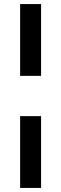

<svg xmlns="http://www.w3.org/2000/svg" viewBox="-20 -763 301 944"><path d="M79 -390V-743H182V-390ZM79 161V-192H182V161Z"/></svg>

Font: Saira SemiCondensed SemiBold
Style: Regular
Weight: 600
Width: 4
Designer: Hector Gatti with collaboration of the Omnibus-Type team
Foundry: Omnibus-Type
Version: Version 1.101